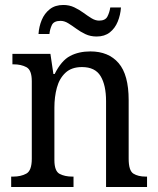

<svg xmlns="http://www.w3.org/2000/svg" viewBox="-20 -753 637 773"><path d="M25 0V-42H33Q64 -42 86 -54Q108 -66 108 -114V-426Q108 -471 86.5 -482.5Q65 -494 35 -494H30V-536H183L195 -455H200Q227 -509 262 -527.5Q297 -546 344 -546Q417 -546 457.5 -499Q498 -452 498 -350V-114Q498 -66 517 -54Q536 -42 567 -42H572V0H407V-346Q407 -410 385 -446.5Q363 -483 310 -483Q268 -483 243.5 -460Q219 -437 209 -400Q199 -363 199 -320V-109Q199 -64 220 -53Q241 -42 271 -42H276V0ZM369 -606Q344 -606 324 -615.5Q304 -625 287 -637.5Q270 -650 254.5 -659.5Q239 -669 224 -669Q197 -669 189 -652.5Q181 -636 179 -616H135Q137 -646 148 -672.5Q159 -699 180.5 -716Q202 -733 235 -733Q259 -733 279 -723.5Q299 -714 316 -701.5Q333 -689 348.5 -679.5Q364 -670 379 -670Q404 -670 412.5 -686.5Q421 -703 424 -723H467Q465 -693 454 -666Q443 -639 422 -622.5Q401 -606 369 -606Z"/></svg>

Font: Noto Serif Hebrew SemiCondensed
Style: Regular
Weight: 400
Width: 4
Designer: Monotype Design Team
Foundry: Monotype Imaging Inc.
Version: Version 2.004; ttfautohint (v1.8.4.7-5d5b)